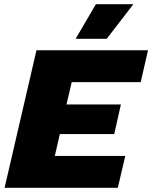

<svg xmlns="http://www.w3.org/2000/svg" viewBox="-20 -901 730 921"><path d="M2 0 155 -660H690L655 -507H324L299 -400H560L528 -258H267L243 -153H581L545 0ZM440 -881H620L492 -715H343Z"/></svg>

Font: Work Sans ExtraBold
Style: Italic
Weight: 800
Italic angle: -13°
Designer: Wei Huang
Foundry: Wei Huang
Version: Version 2.012; ttfautohint (v1.8.3)